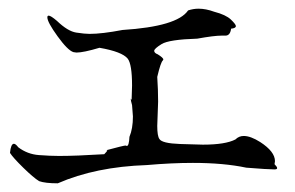

<svg xmlns="http://www.w3.org/2000/svg" viewBox="-20 -476 679 442"><path d="M113 -54Q200 -92 318 -96Q375 -101 424 -101Q495 -101 547 -90Q597 -86 612 -86Q618 -86 618 -89Q618 -92 612 -98L613 -105Q613 -127 579 -149Q557 -163 541 -163Q530 -163 522 -155Q499 -143 447 -143Q436 -143 394.5 -144.5Q353 -146 347 -156Q342 -163 342 -186L344 -242Q344 -269 342 -299Q350 -333 355 -337L356 -339Q356 -343 343 -351Q335 -354 335 -359Q335 -364 352 -374.5Q369 -385 434 -387Q473 -394 490 -394H499Q510 -394 512 -410Q523 -411 523 -416Q523 -420 511.5 -431Q500 -442 473 -449Q454 -456 437 -456Q425 -456 413 -452Q388 -415 262 -407Q215 -398 186 -398Q175 -398 155.5 -401Q136 -404 111 -428Q97 -440 92 -440Q89 -440 89 -436Q89 -425 112.5 -392.5Q136 -360 149 -356L156 -355Q172 -355 209 -366Q261 -357 274 -341Q284 -328 284 -279L283 -246L281 -249V-248Q281 -245 284 -234L286 -208Q286 -180 278 -161Q277 -140 272 -140L269 -141Q265 -141 224 -130H227Q227 -128 220 -121Q155 -117 116 -117Q96 -117 69.5 -119Q43 -121 22 -137Q16 -145 12 -145Q5 -145 3 -124Q10 -113 33.5 -90Q57 -67 70 -59Q84 -54 113 -54Z"/></svg>

Font: Xiaobo Songti 小帛宋体
Style: Regular
Weight: 400
Version: Version 1.501;March 17, 2024;FontCreator 14.0.0.2814 64-bit